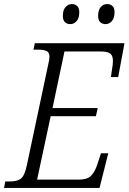

<svg xmlns="http://www.w3.org/2000/svg" viewBox="-40 -927 634 947"><path d="M-20 0 -14 -32H10Q44 -32 62.5 -45.5Q81 -59 92 -110L197 -605Q204 -633 204 -647Q204 -669 189.5 -675.5Q175 -682 150 -682H125L132 -714H574L543 -547H507L513 -588Q515 -599 516 -609Q517 -619 517 -627Q517 -652 504 -662.5Q491 -673 457 -673H278L219 -394H442L433 -354H210L143 -41H349Q390 -41 409 -60Q428 -79 440 -116L458 -171H494L451 0ZM481 -808Q465 -808 454.5 -817.5Q444 -827 444 -849Q444 -877 456.5 -892Q469 -907 489 -907Q504 -907 514.5 -897.5Q525 -888 525 -867Q525 -837 511.5 -822.5Q498 -808 481 -808ZM307 -808Q291 -808 280.5 -817.5Q270 -827 270 -849Q270 -877 283 -892Q296 -907 315 -907Q330 -907 340.5 -897.5Q351 -888 351 -867Q351 -837 337.5 -822.5Q324 -808 307 -808Z"/></svg>

Font: Noto Serif SemiCondensed Light
Style: Italic
Weight: 300
Width: 4
Italic angle: -12°
Designer: Monotype Design Team
Foundry: Monotype Imaging Inc.
Version: Version 2.013; ttfautohint (v1.8.4.7-5d5b)